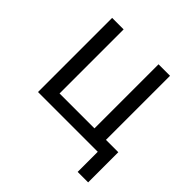

<svg xmlns="http://www.w3.org/2000/svg" viewBox="-172 -660 945 945"><g transform="rotate(45 300.0 -188.0)"><path d="M501 0H85V-516H165V-70H408V-516H488V-70H574V140H501Z"/></g></svg>

Font: IBMPlexSans
Style: Regular
Weight: 400
Designer: Mike Abbink, Paul van der Laan, Pieter van Rosmalen
Foundry: Bold Monday
Version: Version 3.1